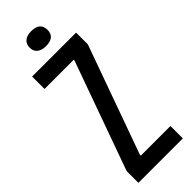

<svg xmlns="http://www.w3.org/2000/svg" viewBox="-267 -823 843 843"><g transform="rotate(-45 154.0 -402.0)"><path d="M16 0V-73L197 -577V-583H16V-660H289V-587L108 -83V-77H292V0ZM153 -711Q128 -711 113 -723Q98 -735 98 -757Q98 -780 113 -792Q128 -804 153 -804Q209 -804 209 -757Q209 -711 153 -711Z"/></g></svg>

Font: Bricolage Grotesque 96pt Condensed
Style: Regular
Weight: 400
Width: 3
Designer: Mathieu Triay
Foundry: Atelier Triay
Version: Version 1.001; ttfautohint (v1.8.4.7-5d5b);gftools[0.9.33.de